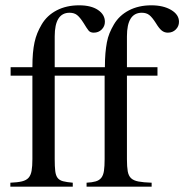

<svg xmlns="http://www.w3.org/2000/svg" viewBox="-20 -703 712 723"><path d="M375 -450Q375 -480 377 -502.5Q379 -525 382.5 -543.5Q386 -562 392.5 -578Q399 -594 409 -611Q429 -645 465.5 -664Q502 -683 550 -683Q595 -683 624.5 -665.5Q654 -648 654 -621Q654 -604 642 -592Q630 -580 612 -580Q599 -580 589 -588Q579 -596 567 -616Q553 -638 542 -646.5Q531 -655 514 -655Q458 -655 458 -566V-450H573V-418H458V-103Q458 -75 461 -58Q464 -41 473.5 -32Q483 -23 501.5 -19.5Q520 -16 551 -15V0H306V-15Q327 -16 340.5 -20Q354 -24 361.5 -33.5Q369 -43 371.5 -60Q374 -77 374 -104V-418H186V-104Q186 -76 188 -59Q190 -42 197 -33Q204 -24 217.5 -20.5Q231 -17 254 -15V0H19V-15Q46 -16 62.5 -20Q79 -24 87.5 -33.5Q96 -43 99 -60Q102 -77 102 -104V-418H20V-450H102Q102 -480 104 -502.5Q106 -525 110 -543.5Q114 -562 120.5 -578Q127 -594 137 -611Q157 -645 193.5 -664Q230 -683 278 -683Q323 -683 349 -665.5Q375 -648 375 -621Q375 -604 363 -592Q351 -580 333 -580Q320 -580 313.5 -588Q307 -596 295 -616Q281 -638 270 -646.5Q259 -655 242 -655Q186 -655 186 -566V-450Z"/></svg>

Font: STIXGeneralUnicodeRegular
Style: Regular
Weight: 400
Designer: MicroPress Inc., with final additions and corrections provided by Coen Hoffman, Elsevier (retired)
Version: Version 1.1.0